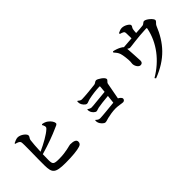

<svg xmlns="http://www.w3.org/2000/svg" viewBox="102 -1766 2795 2795"><g transform="rotate(-45 1500.0 -368.5)"><path d="M501 8C635 8 748 -3 800 -21C829 -30 849 -45 849 -80C849 -119 809 -137 734 -137C714 -137 620 -100 474 -100C365 -100 352 -112 351 -195C350 -223 351 -267 353 -317C518 -365 651 -415 741 -456C780 -474 808 -478 808 -503C808 -528 783 -571 740 -602C713 -621 690 -629 655 -635L645 -625C650 -617 659 -601 663 -584C668 -563 663 -553 648 -539C589 -484 472 -419 355 -366C359 -453 365 -545 372 -591C378 -622 400 -631 400 -657C400 -692 327 -749 268 -750C239 -751 199 -731 175 -720V-708C219 -696 247 -685 254 -662C265 -630 252 -327 255 -183C258 -31 283 8 501 8Z M1348 -205C1366 -205 1381 -216 1408 -221C1450 -229 1540 -241 1623 -247L1609 -122C1518 -113 1359 -96 1313 -96C1286 -96 1269 -108 1248 -129L1240 -125C1239 -101 1242 -86 1247 -74C1256 -48 1296 1 1327 1C1346 1 1372 -9 1398 -16C1443 -27 1513 -40 1575 -40C1626 -40 1690 -25 1714 -25C1735 -25 1753 -41 1753 -64C1753 -81 1727 -106 1701 -119C1718 -207 1740 -322 1748 -371C1753 -400 1786 -409 1786 -433C1786 -470 1691 -531 1662 -531C1638 -531 1627 -508 1599 -503C1557 -497 1380 -479 1321 -479C1300 -479 1281 -490 1262 -509L1251 -506C1250 -490 1251 -475 1255 -458C1261 -432 1299 -381 1329 -381C1350 -381 1370 -395 1405 -403C1469 -418 1574 -431 1632 -431C1638 -431 1641 -428 1640 -421L1631 -323C1539 -316 1374 -296 1338 -296C1321 -296 1297 -305 1278 -321L1270 -316C1269 -299 1273 -280 1280 -265C1291 -239 1325 -205 1348 -205Z M2277 -226C2304 -226 2322 -242 2322 -275C2322 -312 2310 -478 2307 -533C2323 -521 2336 -515 2351 -515C2381 -515 2512 -540 2707 -548C2722 -549 2725 -545 2721 -528C2673 -292 2515 -85 2286 49L2300 68C2590 -43 2743 -218 2846 -472C2856 -498 2893 -514 2893 -540C2893 -572 2809 -647 2766 -647C2744 -647 2727 -617 2706 -615C2671 -610 2614 -607 2561 -604C2562 -629 2565 -657 2568 -675C2573 -706 2592 -708 2592 -735C2592 -759 2525 -805 2466 -805C2435 -805 2407 -790 2383 -779L2384 -762C2404 -756 2423 -751 2438 -742C2454 -732 2456 -721 2457 -699L2459 -597C2408 -593 2345 -587 2290 -584C2283 -592 2273 -599 2256 -609C2222 -630 2173 -646 2134 -654L2125 -639C2151 -609 2172 -586 2185 -548C2198 -512 2210 -406 2208 -371C2208 -352 2203 -335 2204 -324C2204 -284 2236 -225 2277 -226Z"/></g></svg>

Font: Source Han Serif CN
Style: Bold
Weight: 700
Designer: Ryoko NISHIZUKA 西塚涼子 (kana & ideographs); Frank Grießhammer (Latin, Greek & Cyrillic); Wenlong ZHANG 张文龙 (bopomofo); San
Foundry: Adobe
Version: Version 2.003;hotconv 1.1.1;makeotfexe 2.6.0